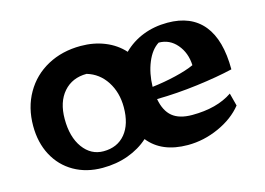

<svg xmlns="http://www.w3.org/2000/svg" viewBox="-67 -537 919 667"><g transform="rotate(-15 393.0 -203.5)"><path d="M722 -124 734 -78Q702 -38 647.5 -13.5Q593 11 536 11Q442 11 395 -48Q364 -20 321.5 -4.5Q279 11 229 11Q171 11 126.5 -14.5Q82 -40 57.5 -86Q33 -132 33 -192Q33 -258 62.5 -309.5Q92 -361 144.5 -389.5Q197 -418 264 -418Q311 -418 350.5 -402Q390 -386 417 -356Q447 -386 487.5 -402Q528 -418 576 -418Q661 -418 705 -364Q749 -310 749 -204Q694 -191 619.5 -181.5Q545 -172 473 -171Q481 -127 506 -106.5Q531 -86 577 -86Q666 -86 722 -124ZM469 -216Q512 -221 554 -231Q596 -241 622 -253Q620 -298 594 -328.5Q568 -359 529 -359Q502 -342 486 -303Q470 -264 469 -216ZM354 -174Q354 -227 328.5 -266.5Q303 -306 259 -319Q207 -319 176 -283.5Q145 -248 145 -187Q145 -122 173.5 -83Q202 -44 247 -44Q297 -44 325.5 -78.5Q354 -113 354 -174Z"/></g></svg>

Font: Mirza SemiBold
Style: Regular
Weight: 600
Designer: Arabic design by Kourosh Beigpour, Latin design by Eduardo Tunni, engineering by Lasse Fister
Version: Version 1.0010g